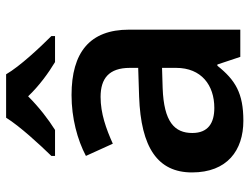

<svg xmlns="http://www.w3.org/2000/svg" viewBox="-114 -692 816 628"><g transform="rotate(-90 294.0 -378.0)"><path d="M365 -766H223C195 -721 135 -656 98 -618V-606H183C218 -628 257 -658 293 -694C327 -658 370 -627 405 -606H490V-618C453 -655 391 -721 365 -766ZM297 -552C222 -552 151 -533 98 -505L138 -417C187 -439 237 -457 291 -457C351 -457 386 -430 386 -361V-334L292 -331C125 -325 44 -270 44 -158C44 -43 116 10 213 10C303 10 346 -16 393 -75H397L422 0H511V-364C511 -492 437 -552 297 -552ZM320 -254 386 -256V-210C386 -127 329 -85 255 -85C206 -85 173 -105 173 -157C173 -215 209 -250 320 -254Z"/></g></svg>

Font: Noto Sans Myanmar SemiBold
Style: Regular
Weight: 600
Designer: Monotype Design Team
Foundry: Monotype Imaging Inc.
Version: Version 2.107